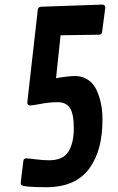

<svg xmlns="http://www.w3.org/2000/svg" viewBox="-20 -802 511 828"><path d="M407.2 -652.3 241.2 -649.9 221.7 -464.8Q273.4 -474.1 304.7 -474.1Q335.9 -474.1 360.4 -457.3Q384.8 -440.4 397.5 -411.6Q421.9 -356.4 421.9 -288.1Q421.9 -219.7 408.4 -168.9Q395 -118.2 367.2 -78.1Q308.1 5.4 179.2 5.4Q78.6 5.4 71.3 -5.4Q69.3 -8.3 69.3 -14.6L80.6 -106.9Q82 -119.1 93.3 -119.1Q101.6 -119.1 133.3 -115Q165 -110.8 191.4 -110.8Q251.5 -110.8 274.9 -147.9Q298.3 -185.1 298.3 -248Q298.3 -311 281.7 -336.2Q265.1 -361.3 229 -361.3Q192.9 -361.3 157 -354.2Q121.1 -347.2 109.4 -347.2Q97.7 -347.2 97.7 -360.4L143.1 -761.2Q145 -772 156.2 -772.9L421.4 -782.2Q434.1 -781.7 434.1 -769L420.4 -665Q418.5 -652.8 407.2 -652.3Z"/></svg>

Font: Contrail One
Style: Regular
Weight: 400
Designer: Riccardo De Franceschi
Foundry: Sorkin Type Co.
Version: Version 1.003